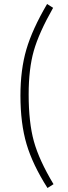

<svg xmlns="http://www.w3.org/2000/svg" viewBox="-20 -766 339 958"><path d="M217 172Q143 56 112.5 -47Q82 -150 82 -289Q82 -418 111.5 -519Q141 -620 215 -746L245 -727Q174 -602 148.5 -512Q123 -422 123 -295Q123 -155 149 -61Q175 33 247 153Z"/></svg>

Font: Cantarell Light
Style: Regular
Weight: 300
Designer: Dave Crossland, Nikolaus Waxweiler, Florian Fecher, Jacques Le Bailly, Eben Sorkin, Alexei Vanyashin, Alexios Zavras, Em
Version: Version 0.303